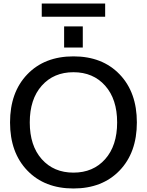

<svg xmlns="http://www.w3.org/2000/svg" viewBox="-20 -1060 834 1090"><path d="M344 -790V-910H450V-790ZM217 -965V-1040H577V-965ZM135 -638Q233 -740 397 -740Q561 -740 659 -638Q757 -536 757 -365Q757 -194 659 -92Q561 10 397 10Q233 10 135 -92Q37 -194 37 -365Q37 -536 135 -638ZM217 -156.5Q285 -80 397 -80Q509 -80 577 -156.5Q645 -233 645 -365Q645 -497 577 -573.5Q509 -650 397 -650Q285 -650 217 -573.5Q149 -497 149 -365Q149 -233 217 -156.5Z"/></svg>

Font: M PLUS 1p Medium
Style: Regular
Weight: 500
Version: Version 1.062